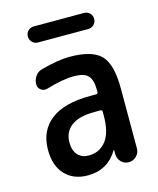

<svg xmlns="http://www.w3.org/2000/svg" viewBox="-109 -782 717 869"><g transform="rotate(-15 250.0 -347.5)"><path d="M131.8 -705.1H368.2Q383.8 -705.1 394.5 -694.3Q405.3 -683.6 405.3 -668Q405.3 -652.3 394.5 -641.1Q383.8 -629.9 368.2 -629.9H131.8Q116.2 -629.9 105.5 -641.1Q94.7 -652.3 94.7 -668Q94.7 -683.6 105.5 -694.3Q116.2 -705.1 131.8 -705.1ZM297.9 -259.8Q224.6 -259.8 188.5 -232.4Q152.3 -205.1 152.3 -155.3Q152.3 -117.2 171.4 -96.7Q190.4 -76.2 221.7 -76.2Q273.4 -76.2 303.7 -115.2Q334 -154.3 334 -232.4V-251Q334 -259.8 325.2 -259.8ZM195.3 9.8Q128.9 9.8 89.4 -31.7Q49.8 -73.2 49.8 -148.4Q49.8 -237.3 112.3 -286.1Q174.8 -335 297.9 -335H325.2Q334 -335 334 -343.8V-351.6Q334 -400.4 315.4 -420.4Q296.9 -440.4 250 -440.4Q195.3 -440.4 119.1 -417Q102.5 -412.1 88.9 -421.9Q75.2 -431.6 75.2 -448.2Q75.2 -469.7 87.4 -486.8Q99.6 -503.9 120.1 -508.8Q200.2 -530.3 252 -530.3Q358.4 -530.3 399.4 -487.8Q440.4 -445.3 440.4 -332V-49.8Q440.4 -30.3 425.3 -15.1Q410.2 0 389.6 0Q368.2 0 354 -14.6Q339.8 -29.3 338.9 -49.8V-69.3Q338.9 -70.3 337.9 -70.3Q335.9 -70.3 335.9 -69.3Q288.1 9.8 195.3 9.8Z"/></g></svg>

Font: Rounded Mgen+ 1m medium
Style: Regular
Weight: 500
Designer: [Source Han Sans]
Ryoko NISHIZUKA  (kana & ideographs); Paul D. Hunt (Latin, Greek & Cyrillic); Wenlong ZHANG  (bopomofo
Version: Version 1.059.20150602